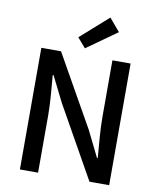

<svg xmlns="http://www.w3.org/2000/svg" viewBox="-103 -1064 940 1144"><g transform="rotate(10 367.0 -492.5)"><path d="M97 0H207V-347C207 -427 198 -512 192 -588H197L274 -434L518 0H637V-736H527V-393C527 -313 536 -224 542 -148H537L460 -304L216 -736H97ZM353 -778 536 -908 471 -985 303 -836Z"/></g></svg>

Font: Source Han Sans KR Medium
Style: Regular
Weight: 500
Designer: Ryoko NISHIZUKA (kana & ideographs); Paul D. Hunt (Latin, Greek & Cyrillic); Wenlong ZHANG (bopomofo); Sandoll Communica
Foundry: Adobe Systems Incorporated
Version: Version 1.001;PS 1.001;hotconv 1.0.78;makeotf.lib2.5.61930